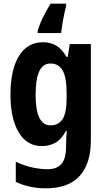

<svg xmlns="http://www.w3.org/2000/svg" viewBox="-20 -786 580 1046"><path d="M215 -556Q253 -556 284.5 -538.5Q316 -521 343 -476H349L360 -546H475V-21Q475 105 414 172.5Q353 240 229 240Q185 240 145 231.5Q105 223 66 205V95Q112 117 157 126.5Q202 136 239 136Q289 136 314.5 107.5Q340 79 340 10V2Q340 -17 341 -36.5Q342 -56 344 -73H340Q313 -25 280 -7.5Q247 10 209 10Q126 10 81.5 -65.5Q37 -141 37 -270Q37 -405 83 -480.5Q129 -556 215 -556ZM255 -440Q214 -440 194 -398Q174 -356 174 -268Q174 -103 256 -103Q298 -103 320.5 -136.5Q343 -170 343 -253V-274Q343 -365 321 -402.5Q299 -440 255 -440ZM340 -753Q331 -718 323.5 -676.5Q316 -635 313 -606H185V-616Q195 -652 214 -691.5Q233 -731 256 -766H340Z"/></svg>

Font: Noto Sans Malayalam Condensed
Style: Bold
Weight: 700
Width: 3
Designer: Jelle Bosma - Monotype Design Team
Foundry: Monotype Imaging Inc.
Version: Version 2.104; ttfautohint (v1.8.4.7-5d5b)